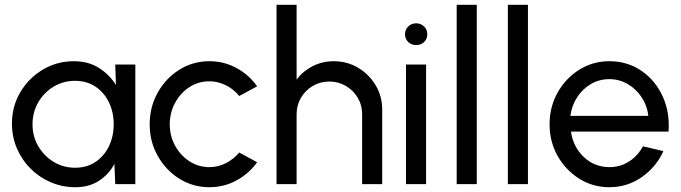

<svg xmlns="http://www.w3.org/2000/svg" viewBox="-20 -770 2848 803"><path d="M462 -500H546V0H462L458.5 -84.5Q435 -40.5 393.8 -13.8Q352.5 13 295.5 13Q240.5 13 192.2 -7.8Q144 -28.5 107.5 -65Q71 -101.5 50.5 -149.8Q30 -198 30 -253.5Q30 -325.5 65 -384.5Q100 -443.5 159 -478.8Q218 -514 289.5 -514Q349 -514 393.2 -486.2Q437.5 -458.5 465 -414.5ZM294 -68.5Q343.5 -68.5 379.8 -93Q416 -117.5 435.8 -158.8Q455.5 -200 455.5 -250Q455.5 -301 435.5 -342.2Q415.5 -383.5 379 -407.8Q342.5 -432 294 -432Q244.5 -432 204 -407.5Q163.5 -383 139.8 -341.8Q116 -300.5 116 -250Q116 -199 140.5 -157.8Q165 -116.5 205.2 -92.5Q245.5 -68.5 294 -68.5Z M980.5 -132 1055.5 -91.5Q1021.5 -44 969.2 -15.5Q917 13 856 13Q787 13 730.2 -22.5Q673.5 -58 639.8 -117.8Q606 -177.5 606 -250Q606 -323 639.8 -383Q673.5 -443 730.2 -478.5Q787 -514 856 -514Q917 -514 969.2 -485.5Q1021.5 -457 1055.5 -409L980.5 -368.5Q956.5 -398 923.5 -414Q890.5 -430 856 -430Q809 -430 771.5 -405.2Q734 -380.5 712 -339.5Q690 -298.5 690 -250Q690 -201.5 712.2 -160.8Q734.5 -120 772.2 -95.5Q810 -71 856 -71Q893 -71 925.5 -88Q958 -105 980.5 -132Z M1578.5 -311.5V0H1494.5V-292.5Q1494.5 -330.5 1476 -361.5Q1457.5 -392.5 1426.2 -410.8Q1395 -429 1357.5 -429Q1319.5 -429 1288.5 -410.8Q1257.5 -392.5 1239 -361.5Q1220.5 -330.5 1220.5 -292.5V0H1136.5V-750H1220.5V-437.5Q1247 -472.5 1287.5 -493.2Q1328 -514 1375.5 -514Q1431.5 -514 1477.5 -486.8Q1523.5 -459.5 1551 -413.5Q1578.5 -367.5 1578.5 -311.5Z M1678 -500H1762V0H1678ZM1720.5 -581.5Q1701 -581.5 1687.5 -594.2Q1674 -607 1674 -627Q1674 -646.5 1687.5 -659.5Q1701 -672.5 1720.5 -672.5Q1740 -672.5 1753.5 -659.5Q1767 -646.5 1767 -627Q1767 -607 1753.8 -594.2Q1740.5 -581.5 1720.5 -581.5Z M1890 0V-750H1974V0Z M2104 0V-750H2188V0Z M2528.5 13Q2459.5 13 2402.8 -22.5Q2346 -58 2312.2 -117.8Q2278.5 -177.5 2278.5 -250Q2278.5 -323 2312.2 -383Q2346 -443 2402.8 -478.5Q2459.5 -514 2528.5 -514Q2603.5 -514 2661.8 -474.5Q2720 -435 2751 -368Q2782 -301 2776 -219.5H2368Q2377 -156 2421.2 -113.8Q2465.5 -71.5 2528.5 -71Q2573.5 -71 2610 -94Q2646.5 -117 2669 -158L2754.5 -138Q2724.5 -71.5 2664 -29.2Q2603.5 13 2528.5 13ZM2365.5 -285.5H2691.5Q2687 -327.5 2664.2 -362.2Q2641.5 -397 2606 -418Q2570.5 -439 2528.5 -439Q2486 -439 2451.2 -418.5Q2416.5 -398 2393.8 -363.2Q2371 -328.5 2365.5 -285.5Z"/></svg>

Font: Urbanist Medium
Style: Regular
Weight: 500
Designer: Corey Hu
Foundry: Corey Hu
Version: Version 1.321; ttfautohint (v1.8.4.7-5d5b)